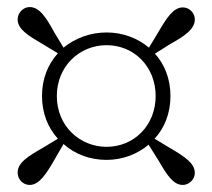

<svg xmlns="http://www.w3.org/2000/svg" viewBox="-20 -634 602 544"><path d="M141 -362C141 -446 205 -506 282 -506C359 -506 421 -446 421 -362C421 -278 359 -218 282 -218C207 -218 141 -276 141 -362ZM99 -362C99 -313 116 -272 144 -241L101 -215C59 -191 30 -173 30 -145C30 -126 45 -110 64 -110C91 -110 111 -141 134 -181L160 -226C192 -197 235 -181 282 -181C327 -181 369 -197 401 -224L428 -181C452 -140 470 -110 498 -110C516 -110 532 -126 532 -144C532 -172 502 -191 461 -215L418 -241C446 -271 463 -313 463 -362C463 -411 446 -452 419 -482L462 -509C503 -532 532 -551 532 -579C532 -597 517 -613 498 -613C471 -613 452 -583 428 -542L402 -499C370 -526 328 -542 282 -542C236 -542 193 -526 160 -499L134 -542C111 -584 92 -614 64 -614C46 -614 30 -598 30 -579C30 -551 60 -533 101 -509L144 -483C116 -452 99 -411 99 -362Z"/></svg>

Font: Source Han Serif SC Medium
Style: Regular
Weight: 500
Designer: Ryoko NISHIZUKA 西塚涼子 (kana & ideographs); Frank Grießhammer (Latin, Greek & Cyrillic); Wenlong ZHANG 张文龙 (bopomofo); San
Foundry: Adobe
Version: Version 2.003;hotconv 1.1.1;makeotfexe 2.6.0